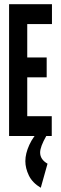

<svg xmlns="http://www.w3.org/2000/svg" viewBox="-20 -644 290 909"><path d="M23 0V-624H226V-530H109V-372H201V-278H109V-94H225V0ZM205 131 173 245Q133 221 116.5 186.5Q100 152 100 119Q100 83 119 41.5Q138 0 174 -34L199 0Q170 51 170 78Q170 111 205 131Z"/></svg>

Font: Inconsolata UltraCondensed Black
Style: Regular
Weight: 900
Width: 1
Monospace: yes
Designer: Raph Levien, Cyreal, Brenton Simpson
Foundry: Raph Levien, Cyreal, Google
Version: Version 3.001; ttfautohint (v1.8.2.53-6de2)